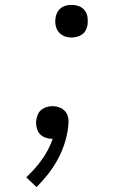

<svg xmlns="http://www.w3.org/2000/svg" viewBox="-20 -558 540 783"><path d="M272 -405Q256 -405 241.5 -411Q227 -417 218 -429Q209 -441 206.5 -456.5Q204 -472 207 -488Q209 -499 214.5 -509Q220 -519 229.5 -526Q239 -533 250 -535.5Q261 -538 272 -538Q288 -538 302.5 -532.5Q317 -527 326 -515Q335 -503 337 -487.5Q339 -472 337 -456Q335 -445 329.5 -434.5Q324 -424 314.5 -417.5Q305 -411 294 -408Q283 -405 272 -405ZM129 205 87 165Q123 132 151.5 92Q180 52 195 8Q195 8 194 8Q193 8 193 8Q179 8 166 3.5Q153 -1 144 -10Q135 -19 131 -32Q127 -45 127 -58Q127 -62 127.5 -66Q128 -70 129 -74Q131 -85 136.5 -95.5Q142 -106 151.5 -112.5Q161 -119 172 -122Q183 -125 194 -125Q212 -125 228 -117.5Q244 -110 252 -95Q260 -80 259.5 -62Q259 -44 256 -26Q251 6 240 37Q229 68 212.5 97.5Q196 127 174.5 154Q153 181 129 205Z"/></svg>

Font: Iosevka Curly Light Oblique
Style: Regular
Weight: 300
Italic angle: -9°
Monospace: yes
Designer: Belleve Invis
Foundry: Belleve Invis
Version: Version 11.1.0; ttfautohint (v1.8.3)